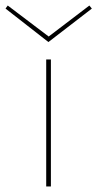

<svg xmlns="http://www.w3.org/2000/svg" viewBox="-58 -674 352 694"><path d="M274 -643 117 -522 -38 -643 -30 -654 118 -542 265 -654ZM109 0V-459H126V0Z"/></svg>

Font: EauTestSC Thin
Style: Regular
Weight: 250
Designer: Christian Thalmann (Catharsis Fonts)
Version: Version 0.001;PS 000.001;hotconv 1.0.88;makeotf.lib2.5.64775